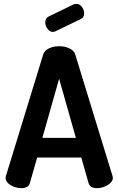

<svg xmlns="http://www.w3.org/2000/svg" viewBox="-20 -977 615 997"><path d="M9 -54Q10 -59 11 -64L204 -693Q210 -714 233.5 -725.5Q257 -737 287 -737Q317 -737 341 -725.5Q365 -714 371 -693L564 -64L566 -54Q566 -32 539 -16Q512 0 484 0Q447 0 440 -26L402 -159H173L135 -26Q128 0 91 0Q62 0 35.5 -15.5Q9 -31 9 -54ZM287 -568 200 -261H374ZM255 -811Q239 -811 227 -827Q215 -843 215 -860Q215 -883 232 -891L364 -955Q374 -957 377 -957Q393 -957 405 -941.5Q417 -926 417 -908Q417 -886 399 -878L269 -815Q259 -811 255 -811Z"/></svg>

Font: Dosis
Style: Regular
Weight: 400
Designer: Edgar Tolentino, Pablo Impallari, Igino Marini
Foundry: Edgar Tolentino, Pablo Impallari, Igino Marini
Version: Version 1.007;Glyphs 3.1.1 (3134)